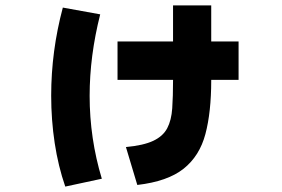

<svg xmlns="http://www.w3.org/2000/svg" viewBox="-20 -635 1040 709"><path d="M487 48 445 -92Q510 -98 546 -115Q582 -132 597.5 -161.5Q613 -191 616 -235Q619 -279 619 -338V-340H414V-482H619V-615H760V-482H861V-340H760V-338Q760 -221 738.5 -140Q717 -59 658 -12Q599 35 487 48ZM356 25 221 54Q195 -21 182 -106.5Q169 -192 169 -282Q169 -446 212 -607L350 -582Q311 -428 311 -281Q311 -124 356 25Z"/></svg>

Font: Murecho ExtraBold
Style: Regular
Weight: 800
Designer: Neil Summerour
Foundry: Positype
Version: Version 1.010; ttfautohint (v1.8.3)